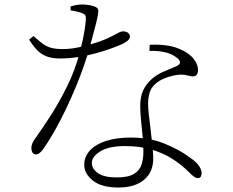

<svg xmlns="http://www.w3.org/2000/svg" viewBox="-20 -799 1040 857"><path d="M509 38Q433 38 394.5 7Q356 -24 356 -63Q356 -100 381.5 -127.5Q407 -155 453.5 -170Q500 -185 564 -185Q649 -185 716.5 -157Q784 -129 826 -97Q858 -75 869 -57.5Q880 -40 880 -27Q880 -18 876.5 -11Q873 -4 863 -4Q856 -4 849.5 -8Q843 -12 836.5 -18Q830 -24 823 -31Q788 -66 746 -92Q704 -118 652.5 -132.5Q601 -147 537 -147Q466 -147 428 -123.5Q390 -100 390 -72Q390 -45 417.5 -26Q445 -7 500 -7Q553 -7 578.5 -23Q604 -39 612 -65Q620 -91 620 -121Q620 -157 616.5 -192.5Q613 -228 609.5 -262Q606 -296 606 -326Q606 -367 618.5 -394.5Q631 -422 656 -445Q678 -465 707.5 -478Q737 -491 764 -502Q784 -510 783.5 -521Q783 -532 767 -543Q745 -560 713.5 -566.5Q682 -573 647 -572L648 -599Q683 -601 717.5 -597Q752 -593 780 -581Q823 -563 843.5 -537.5Q864 -512 864 -486Q864 -473 858 -465.5Q852 -458 841 -458Q833 -458 824.5 -460.5Q816 -463 804 -465Q792 -467 773 -465Q745 -461 718.5 -451Q692 -441 673 -424Q654 -407 647.5 -384.5Q641 -362 641 -335Q641 -318 644.5 -286.5Q648 -255 652.5 -218Q657 -181 660.5 -147Q664 -113 664 -91Q664 -31 623 3.5Q582 38 509 38ZM139 -110Q129 -110 124.5 -119Q120 -128 120 -137Q120 -147 123.5 -157Q127 -167 135 -178Q166 -221 204.5 -280.5Q243 -340 279 -412.5Q315 -485 336 -565Q342 -587 348 -614.5Q354 -642 358 -667.5Q362 -693 363 -709Q364 -725 360.5 -731Q357 -737 344 -741Q334 -745 320.5 -748Q307 -751 295 -753V-770Q307 -774 320.5 -776.5Q334 -779 346 -779Q361 -779 379.5 -776Q398 -773 410 -766Q416 -763 418 -756.5Q420 -750 417 -732Q414 -714 404.5 -678Q395 -642 378 -579Q369 -547 354 -504Q339 -461 319 -412.5Q299 -364 275.5 -314.5Q252 -265 226 -218.5Q200 -172 173 -134Q166 -124 158 -117Q150 -110 139 -110ZM248 -538Q212 -538 187.5 -547.5Q163 -557 145 -576Q127 -595 110 -622L129 -638Q151 -619 167.5 -606Q184 -593 205 -586.5Q226 -580 261 -580Q283 -580 303.5 -583Q324 -586 341.5 -590Q359 -594 371 -597Q430 -614 460 -628Q490 -642 504.5 -650.5Q519 -659 529 -659Q545 -659 552.5 -651.5Q560 -644 560 -636Q560 -624 546 -614.5Q532 -605 525 -602Q507 -594 477 -583Q447 -572 409 -561.5Q371 -551 330 -544.5Q289 -538 248 -538Z"/></svg>

Font: Noto Serif JP ExtraLight ExtraLight
Style: Regular
Weight: 250
Version: Version 2.003-H1;hotconv 1.1.1;makeotfexe 2.6.0